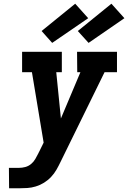

<svg xmlns="http://www.w3.org/2000/svg" viewBox="-20 -1014 690 1034"><path d="M82 0H29L28 -110H82Q99 -110 116 -114.5Q133 -119 147 -130.5Q161 -142 170 -157.5Q179 -173 187 -189V-190Q187 -191 187 -191Q187 -191 188 -191L215 -246L152 -625H99V-735H313V-625H283L308 -376L413 -625H396L395 -735H610V-625H543L306 -142Q296 -121 284 -100Q272 -79 255 -61Q238 -43 217 -30Q196 -17 173 -10Q150 -3 127.5 -1.5Q105 0 82 0ZM457 -783 399 -847 580 -994 650 -916ZM261 -783 204 -847 385 -994 455 -916Z"/></svg>

Font: Iosevka HT Extrabold Extended
Style: Italic
Weight: 800
Width: 7
Italic angle: -9°
Monospace: yes
Designer: Belleve Invis
Foundry: Belleve Invis
Version: Version 32.3.0; ttfautohint (v1.8.4)